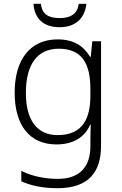

<svg xmlns="http://www.w3.org/2000/svg" viewBox="-20 -749 639 1009"><path d="M434 -729H394C387 -677 353 -654 294 -654C233 -654 201 -675 195 -729H156C161 -652 208 -606 293 -606C377 -606 426 -653 434 -729ZM283 -542C137 -542 57 -434 57 -262C57 -87 139 10 276 10C362 10 424 -25 454 -94H457C456 -69 455 -39 455 -11V20C455 125 401 191 284 191C208 191 142 174 92 149V204C142 226 202 240 282 240C444 240 511 157 511 17V-532H465L457 -451H453C419 -508 366 -542 283 -542ZM289 -493C410 -493 455 -416 455 -281V-246C455 -127 415 -39 283 -39C175 -39 116 -117 116 -261C116 -408 174 -493 289 -493Z"/></svg>

Font: Noto Sans Myanmar UI Light
Style: Regular
Weight: 300
Designer: Monotype Design Team
Foundry: Monotype Imaging Inc.
Version: Version 2.103